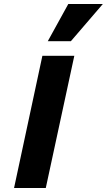

<svg xmlns="http://www.w3.org/2000/svg" viewBox="-20 -936 532 956"><path d="M50 0 191 -658H350L208 0ZM218 -731 320 -916H492L333 -731Z"/></svg>

Font: Ysabeau Office ExtraBold
Style: Italic
Weight: 800
Italic angle: -12°
Designer: Christian Thalmann (Catharsis Fonts)
Version: Version 2.001;gftools[0.9.30]; featfreeze: tnum,lnum,ss02